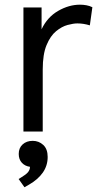

<svg xmlns="http://www.w3.org/2000/svg" viewBox="-20 -559 441 816"><path d="M79.6 0V-527.3H156.7V-434.6Q181.2 -486.3 227.1 -512.7Q272.9 -539.1 319.8 -539.1Q334 -539.1 347.4 -536.6Q360.8 -534.2 372.6 -528.3L361.8 -451.2Q335 -459.5 308.6 -459.5Q292 -459.5 267.3 -452.9Q242.7 -446.3 218.5 -426.5Q194.3 -406.7 178 -367.7Q161.6 -328.6 161.6 -263.7V0ZM84 236.8 59.1 201.7 68.8 195.8Q90.3 183.1 98.9 172.9Q107.4 162.6 107.4 149.9Q85.9 147 72.8 132.6Q59.6 118.2 59.6 95.2Q59.6 69.8 76.2 54.7Q92.8 39.6 119.1 39.6Q145 39.6 163.8 56.9Q182.6 74.2 182.6 107.9Q182.6 145 161.9 174.6Q141.1 204.1 103.5 225.6Z"/></svg>

Font: Schibsted Grotesk
Style: Regular
Weight: 400
Designer: Bakken & Baeck AS, Henrik Kongsvoll
Foundry: Schibsted ASA
Version: Version 1.100; ttfautohint (v1.8.4.7-5d5b);gftools[0.9.25]